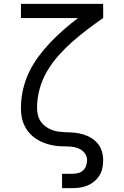

<svg xmlns="http://www.w3.org/2000/svg" viewBox="-20 -755 640 990"><path d="M300 215V141H353Q368 141 382.5 137.5Q397 134 408 124Q419 114 424 100Q429 86 429 71Q429 53 419 38Q409 23 393.5 14.5Q378 6 360.5 3Q343 0 325.5 0Q308 0 290.5 -1Q273 -2 255.5 -5Q238 -8 221 -13.5Q204 -19 188.5 -26.5Q173 -34 158.5 -44.5Q144 -55 132.5 -68Q121 -81 112 -96.5Q103 -112 97.5 -129Q92 -146 90 -163.5Q88 -181 88 -198Q88 -246 98.5 -292.5Q109 -339 129.5 -382Q150 -425 178.5 -463.5Q207 -502 239.5 -536Q272 -570 308 -601.5Q344 -633 382 -662H88V-735H512V-662Q471 -634 431 -603.5Q391 -573 353.5 -540Q316 -507 282.5 -469.5Q249 -432 223.5 -389Q198 -346 184.5 -297Q171 -248 171 -198Q171 -180 175.5 -161.5Q180 -143 190.5 -128Q201 -113 216 -102Q231 -91 248.5 -84.5Q266 -78 284.5 -76Q303 -74 321 -73H322Q344 -73 366.5 -70.5Q389 -68 410.5 -61.5Q432 -55 451.5 -43Q471 -31 485 -13.5Q499 4 505.5 26Q512 48 512 71Q512 91 508 111Q504 131 493.5 148.5Q483 166 467 179.5Q451 193 432.5 201Q414 209 394 212Q374 215 353 215Z"/></svg>

Font: Iosevka Fixed Extended
Style: Regular
Weight: 400
Width: 7
Monospace: yes
Designer: Belleve Invis
Foundry: Belleve Invis
Version: Version 24.1.1; ttfautohint (v1.8.4)